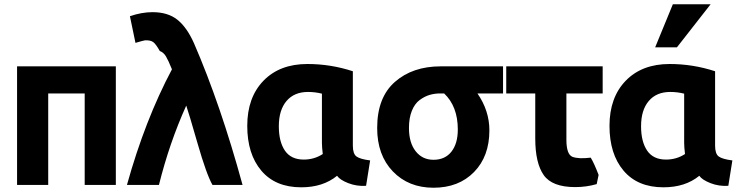

<svg xmlns="http://www.w3.org/2000/svg" viewBox="-20 -850 3453 900"><path d="M523 -539V17H377V-412H206V17H60V-539Z M853 -355Q774 -180 725 17H575Q660 -288 786 -525Q769 -567 758 -585.5Q747 -604 729 -611Q711 -643 698.5 -652.5Q686 -662 660 -661Q652 -660 615 -649L589 -774Q644 -793 695 -793Q767 -793 811.5 -757.5Q856 -722 889 -648Q1014 -360 1117 17H976Q948 -32 906 -178Q864 -324 853 -355Z M1560 -26Q1494 28 1392 28Q1271 28 1205 -50Q1139 -128 1139 -260Q1139 -393 1215 -471.5Q1291 -550 1421 -550Q1530 -550 1634 -516V-167Q1634 -129 1651 -116.5Q1668 -104 1715 -98L1696 21Q1652 24 1612.5 8.5Q1573 -7 1560 -26ZM1489 -181V-411Q1457 -419 1424 -419Q1359 -419 1323 -376.5Q1287 -334 1287 -258Q1287 -186 1315.5 -144Q1344 -102 1404 -102Q1453 -102 1493 -128Q1489 -160 1489 -181Z M2274 -239Q2274 -117 2202 -43.5Q2130 30 2012 30Q1895 30 1821.5 -46.5Q1748 -123 1748 -250Q1748 -393 1831 -466Q1914 -539 2046 -539H2338V-412H2218Q2274 -331 2274 -239ZM2126 -243Q2126 -351 2062 -412H2043Q2017 -412 1993.5 -405Q1970 -398 1947 -381Q1924 -364 1910.5 -330.5Q1897 -297 1897 -250Q1897 -181 1928.5 -141Q1960 -101 2012 -101Q2066 -101 2096 -139Q2126 -177 2126 -243Z M2786 -30 2777 13Q2729 27 2676 27Q2568 27 2528.5 -29.5Q2489 -86 2489 -201V-412H2353V-539H2805V-412H2635V-195Q2635 -127 2663 -115Q2692 -104 2749 -111Q2765 -85 2786 -30Z M3258 -26Q3192 28 3090 28Q2969 28 2903 -50Q2837 -128 2837 -260Q2837 -393 2913 -471.5Q2989 -550 3119 -550Q3228 -550 3332 -516V-167Q3332 -129 3349 -116.5Q3366 -104 3413 -98L3394 21Q3350 24 3310.5 8.5Q3271 -7 3258 -26ZM3187 -181V-411Q3155 -419 3122 -419Q3057 -419 3021 -376.5Q2985 -334 2985 -258Q2985 -186 3013.5 -144Q3042 -102 3102 -102Q3151 -102 3191 -128Q3187 -160 3187 -181ZM3153 -628H3051L3134 -830H3311Z"/></svg>

Font: Repo
Style: Bold
Weight: 700
Designer: Stefan Peev
Foundry: Context Ltd
Version: Version 001.000